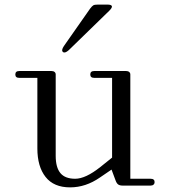

<svg xmlns="http://www.w3.org/2000/svg" viewBox="-20 -810 740 838"><path d="M64 -470.2Q46.9 -470.2 46.9 -484.9Q46.9 -500 64 -500H205.1Q213.4 -500 218.3 -495.8Q223.1 -491.7 223.1 -484.9V-129.9Q223.1 -79.1 243.7 -54.4Q264.2 -29.8 308.1 -29.8Q353.5 -29.8 418 -81.1L469.2 -122.1V-470.2H391.1Q374 -470.2 374 -484.9Q374 -500 391.1 -500H530.8Q539.1 -500 543.9 -495.8Q548.8 -491.7 548.8 -484.9V-29.8H637.2Q654.8 -29.8 654.8 -15.1Q654.8 -8.3 650.1 -4.2Q645.5 0 637.2 0H515.1Q502.9 0 495.8 -4.9Q488.8 -9.8 483.9 -23.9L466.8 -69.8L416 -35.2Q354 7.8 286.1 7.8Q214.8 7.8 179 -37.6Q143.1 -83 143.1 -162.1V-470.2ZM254.9 -583Q263.2 -576.2 279.8 -590.8L457 -763.2Q483.9 -790 448.2 -790H408.2Q393.1 -790 387.5 -786.9Q381.8 -783.7 373 -772L258.8 -608.9Q246.1 -589.8 254.9 -583Z"/></svg>

Font: Director Light
Style: Regular
Weight: 100
Designer: Ange Degheest & May Jolivet & Justine Herbel
Foundry: Velvetyne Type Foundry
Version: Version 1.000;FEAKit 1.0